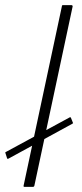

<svg xmlns="http://www.w3.org/2000/svg" viewBox="-23 -728 320 748"><path d="M69 -5 218 -703Q218 -708 222 -708H255Q260 -708 260 -703L111 -5Q110 0 105 0H72Q68 0 69 -5ZM10 -110Q7 -109 6 -109.5Q5 -110 5 -110L-2 -132Q-4 -134 0 -136L249 -271Q251 -272 253 -270L261 -250Q263 -248 259 -246Z"/></svg>

Font: Glory ExtraLight
Style: Italic
Weight: 250
Italic angle: -12°
Version: Version 1.011